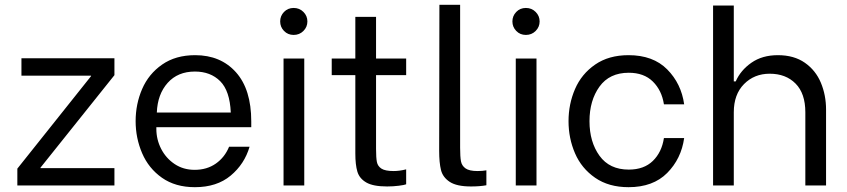

<svg xmlns="http://www.w3.org/2000/svg" viewBox="-20 -770 3517 797"><path d="M52 -70 358 -454V-456H69V-528H455V-458L148 -74V-72H455V0H52Z M543 -267Q543 -338 570 -400.5Q597 -463 653 -502Q709 -541 790 -541Q896 -541 959.5 -470Q1023 -399 1023 -266V-242H629V-235Q629 -191 649 -152Q669 -113 705 -89Q741 -65 788 -65Q839 -65 876 -91Q913 -117 931 -161H1016Q995 -89 937.5 -41Q880 7 789 7Q708 7 652.5 -32Q597 -71 570 -134Q543 -197 543 -267ZM938 -303Q934 -393 894 -433Q854 -473 789 -473Q718 -473 676 -426Q634 -379 631 -303Z M1157 -527H1243V0H1157ZM1143 -681Q1143 -704 1159 -720.5Q1175 -737 1199 -737Q1223 -737 1239.5 -720.5Q1256 -704 1256 -681Q1256 -658 1239.5 -641.5Q1223 -625 1199 -625Q1175 -625 1159 -641.5Q1143 -658 1143 -681Z M1541 -458V-152Q1541 -115 1544.5 -97.5Q1548 -80 1563.5 -70Q1579 -60 1614 -60Q1638 -60 1666 -67V-5Q1659 -2 1635.5 1Q1612 4 1587 4Q1529 4 1500.5 -12.5Q1472 -29 1463.5 -57.5Q1455 -86 1455 -133V-458H1357V-527H1455V-700H1541V-527H1666V-458Z M1803 -144 1804 -750H1890V-157Q1890 -119 1893.5 -100.5Q1897 -82 1912.5 -71Q1928 -60 1962 -60Q1983 -60 1999 -63V-1Q1972 4 1935 4Q1876 4 1847 -15Q1818 -34 1810.5 -64.5Q1803 -95 1803 -144Z M2121 -527H2207V0H2121ZM2107 -681Q2107 -704 2123 -720.5Q2139 -737 2163 -737Q2187 -737 2203.5 -720.5Q2220 -704 2220 -681Q2220 -658 2203.5 -641.5Q2187 -625 2163 -625Q2139 -625 2123 -641.5Q2107 -658 2107 -681Z M2340 -267Q2340 -338 2367 -400.5Q2394 -463 2450.5 -502Q2507 -541 2589 -541Q2691 -541 2749.5 -482Q2808 -423 2820 -337H2736Q2727 -395 2690 -431.5Q2653 -468 2590 -468Q2510 -468 2468.5 -410.5Q2427 -353 2427 -267Q2427 -181 2468.5 -123.5Q2510 -66 2590 -66Q2653 -66 2690 -102Q2727 -138 2736 -197H2820Q2808 -111 2749.5 -52Q2691 7 2589 7Q2507 7 2450.5 -32Q2394 -71 2367 -133.5Q2340 -196 2340 -267Z M2940 -747H3026V-432H3034Q3054 -478 3099 -509.5Q3144 -541 3209 -541Q3276 -541 3321 -509.5Q3366 -478 3387.5 -426.5Q3409 -375 3409 -315V0H3323V-304Q3323 -382 3282.5 -423Q3242 -464 3175 -464Q3111 -464 3068.5 -421Q3026 -378 3026 -304V0H2940Z"/></svg>

Font: Be Vietnam
Style: Regular
Weight: 400
Designer: Gabriel Lam
Foundry: TypeRant
Version: Version 4.000